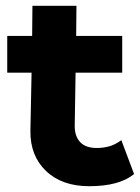

<svg xmlns="http://www.w3.org/2000/svg" viewBox="-20 -633 483 663"><path d="M288 10Q194 10 139 -42.5Q84 -95 85 -181L89 -382H5V-509H91L92 -613H244L243 -509H402V-382H241L238 -198Q238 -162 257 -142Q276 -122 314 -122Q336 -122 356.5 -127.5Q377 -133 399 -149L443 -32Q392 10 288 10Z"/></svg>

Font: Livvic
Style: Bold
Weight: 700
Designer: Jacques Le Bailly, Baron von Fonthausen
Version: Version 1.001; ttfautohint (v1.8.2)